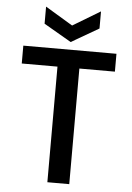

<svg xmlns="http://www.w3.org/2000/svg" viewBox="-60 -952 684 996"><g transform="rotate(5 282.0 -453.5)"><path d="M524 -695V-602H339V0H225V-602H39V-695ZM425 -818 282 -735 139 -818V-907L282 -821L425 -907Z"/></g></svg>

Font: MSTAGE Medium
Style: Regular
Weight: 500
Designer: Ninad Kale (Devanagari), Jonny Pinhorn (Latin)
Foundry: Indian Type Foundry
Version: 4.004